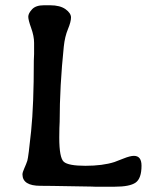

<svg xmlns="http://www.w3.org/2000/svg" viewBox="-20 -705 584 726"><path d="M413.6 1H338.9L326.7 0.5L177.7 -2Q166 -2.4 132.8 -2.4Q65.4 -2.4 64.9 -45.4Q64.9 -53.2 72 -68.8Q79.1 -84.5 83.3 -97.2Q87.4 -109.9 97.7 -209.5Q107.9 -309.1 107.9 -476.6L108.9 -500.5V-543Q108.9 -568.4 97.9 -598.9Q86.9 -629.4 86.9 -641.8Q86.9 -654.3 101.1 -669.7Q115.2 -685.1 146 -685.1H169.4Q207 -685.1 227.8 -670.2Q248.5 -655.3 248.5 -638.9Q248.5 -622.6 236.8 -594.5Q225.1 -566.4 221.2 -528.8Q205.6 -378.9 205.6 -244.6L204.6 -220.7L204.1 -184.6Q204.1 -108.4 221.2 -93.3Q238.3 -78.1 303.2 -78.1Q368.2 -78.1 412.6 -92.3Q421.4 -95.2 446.8 -105.5Q472.2 -115.7 486.3 -115.7Q515.1 -115.7 515.1 -78.6Q515.1 -30.3 492.9 -14.6Q470.7 1 413.6 1Z"/></svg>

Font: Averia Gruesa Libre
Style: Regular
Weight: 400
Italic angle: -1.70001°
Version: Version 1.002